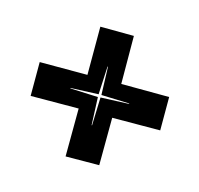

<svg xmlns="http://www.w3.org/2000/svg" viewBox="-88 -545 588 566"><g transform="rotate(-30 206.0 -261.5)"><path d="M310 -85 206 -188 103 -86 30 -158 134 -261 30 -364 103 -437 206 -334 310 -438 382 -365 279 -261 382 -157ZM143 -198 206 -257 270 -198V-200L212 -262L270 -324V-326L206 -268L143 -326V-324L200 -262L143 -200Z"/></g></svg>

Font: Alumni Sans Inline One
Style: Regular
Weight: 400
Designer: Robert E. Leuschke
Foundry: Robert E. Leuschke
Version: Version 1.100; ttfautohint (v1.8.3)